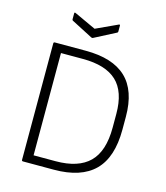

<svg xmlns="http://www.w3.org/2000/svg" viewBox="-122 -929 881 1021"><g transform="rotate(15 318.5 -418.0)"><path d="M101 0Q94 0 94 -7V-648Q94 -655 101 -655H271Q420 -655 494 -585Q568 -515 568 -371V-300Q568 -147 494 -73.5Q420 0 271 0ZM147 -46H268Q393 -46 454 -106.5Q515 -167 515 -297V-373Q515 -495 454 -552Q393 -609 268 -609H147ZM281 -731 165 -791Q160 -793 160 -798V-831Q160 -838 167 -835L286 -780L405 -835Q412 -838 412 -831V-798Q412 -793 407 -791L291 -731Q286 -728 281 -731Z"/></g></svg>

Font: Sofia Sans Light
Style: Regular
Weight: 300
Designer: Botio Nikoltchev, Ani Petrova
Foundry: lettersoup
Version: Version 4.100; ttfautohint (v1.8.3)